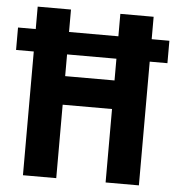

<svg xmlns="http://www.w3.org/2000/svg" viewBox="-55 -762 744 810"><g transform="rotate(5 317.5 -357.0)"><path d="M72 0V-524H-3V-619H72V-714H213V-619H422V-714H563V-619H638V-524H563V0H422V-311H213V0ZM213 -432H422V-524H213Z"/></g></svg>

Font: Noto Sans Khmer Condensed
Style: Bold
Weight: 700
Width: 3
Designer: Danh Hong and the Monotype Design Team
Foundry: Monotype Imaging Inc.
Version: Version 2.004